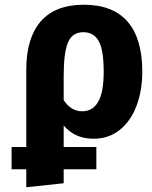

<svg xmlns="http://www.w3.org/2000/svg" viewBox="-20 -569 640 811"><path d="M249 -39V52H387V146H249V205L91 222V146H29V52H91V-275Q91 -408 152 -478.5Q213 -549 334 -549Q457 -549 519 -477.5Q581 -406 581 -267Q581 -186 556.5 -121.5Q532 -57 485.5 -20Q439 17 375 17Q296 17 249 -39ZM249 -146Q280 -99 327 -99Q372 -99 395 -139.5Q418 -180 418 -265Q418 -358 397 -395.5Q376 -433 332 -433Q286 -433 267.5 -390.5Q249 -348 249 -248Z"/></svg>

Font: Fira Mono
Style: Bold
Weight: 700
Monospace: yes
Designer: Carrois Corporate & Edenspiekermann AG
Foundry: Carrois Corporate GbR & Edenspiekermann AG
Version: Version 3.206